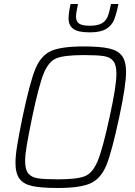

<svg xmlns="http://www.w3.org/2000/svg" viewBox="-20 -927 670 955"><path d="M57 -117Q57 -152 65.5 -204Q74 -256 92 -344Q128 -515 155 -582Q182 -649 232 -672.5Q282 -696 396 -696Q478 -696 522.5 -686Q567 -676 587 -649Q607 -622 607 -569Q607 -502 573 -344Q537 -175 510 -107.5Q483 -40 432 -16Q381 8 268 8Q185 8 141 -1.5Q97 -11 77 -38Q57 -65 57 -117ZM525 -344Q543 -427 551 -478Q559 -529 559 -561Q559 -604 543.5 -623.5Q528 -643 496 -648Q464 -653 398 -653Q301 -653 261.5 -637.5Q222 -622 197.5 -562Q173 -502 140 -344Q122 -256 113.5 -206.5Q105 -157 105 -126Q105 -83 121 -64Q137 -45 168.5 -40Q200 -35 267 -35Q363 -35 402 -50.5Q441 -66 466 -126.5Q491 -187 525 -344ZM321 -835Q321 -862 331 -907H368Q367 -900 362.5 -879.5Q358 -859 358 -845Q358 -821 373 -810Q388 -799 426 -799Q465 -799 485.5 -810.5Q506 -822 515 -843.5Q524 -865 532 -907H569Q559 -857 547.5 -828.5Q536 -800 508 -783Q480 -766 427 -766Q368 -766 344.5 -783.5Q321 -801 321 -835Z"/></svg>

Font: Saira Semi Condensed ExtraLight
Style: Italic
Weight: 200
Width: 4
Italic angle: -12°
Designer: Hector Gatti with collaboration of the Omnibus-Type team
Foundry: Omnibus-Type
Version: Version 1.001; ttfautohint (v1.8)